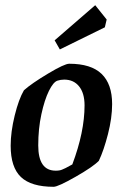

<svg xmlns="http://www.w3.org/2000/svg" viewBox="-20 -709 475 738"><path d="M21 -149Q21 -202 36.5 -265Q52 -328 72 -362Q101 -388 164.5 -426Q228 -464 246 -464Q330 -464 370.5 -425Q411 -386 411 -309Q411 -256 395 -193.5Q379 -131 360 -91Q338 -68 270.5 -29.5Q203 9 186 9Q100 9 60.5 -28.5Q21 -66 21 -149ZM208 -54Q216 -55 232 -63Q248 -71 258 -77Q305 -202 305 -304Q305 -351 284 -377Q263 -403 227 -403Q213 -403 201 -399Q185 -394 168 -359.5Q151 -325 139 -269.5Q127 -214 127 -150Q127 -53 194 -53Q203 -53 208 -54ZM190 -554 346 -689 390 -634 383 -604 210 -519Z"/></svg>

Font: Grenze Medium
Style: Italic
Weight: 500
Italic angle: -10°
Designer: Renata Polastri
Foundry: Omnibus-Type
Version: Version 1.002; ttfautohint (v1.8)